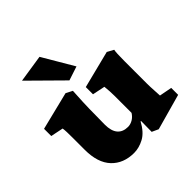

<svg xmlns="http://www.w3.org/2000/svg" viewBox="-182 -802 956 956"><g transform="rotate(-45 296.5 -323.5)"><path d="M523.4 -100.6 589.8 -87.9V-39.1L400.4 13.7L366.2 -2L367.2 -77.1L364.3 -78.1Q336.9 -27.3 301.3 -8.3Q265.6 10.7 230.5 10.7Q156.2 10.7 111.8 -36.1Q67.4 -83 67.4 -174.8V-257.8Q67.4 -282.2 66.9 -298.8Q66.4 -315.4 64.5 -327.1L-2 -340.8V-391.6L199.2 -441.4L233.4 -423.8Q231.4 -395.5 229.5 -349.6Q227.5 -303.7 227.5 -258.8L226.6 -192.4Q226.6 -147.5 245.6 -125Q264.6 -102.5 300.8 -102.5Q317.4 -102.5 334 -111.8Q350.6 -121.1 362.3 -139.6V-213.9Q362.3 -243.2 362.3 -260.7Q362.3 -278.3 361.3 -292.5Q360.4 -306.6 358.4 -327.1L292 -340.8V-391.6L489.3 -441.4L523.4 -422.9Q521.5 -415 520.5 -396Q519.5 -377 519.5 -346.2Q519.5 -315.4 519.5 -272.5V-188.5Q519.5 -184.6 520 -165Q520.5 -145.5 523.4 -100.6ZM257.8 -472.7 89.8 -638.7 235.4 -661.1 332 -497.1Z"/></g></svg>

Font: Crimson Pro Black
Style: Regular
Weight: 900
Designer: Jacques Le Bailly
Foundry: Baron von Fonthausen
Version: Version 1.003